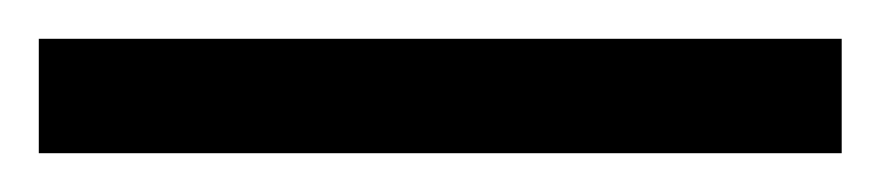

<svg xmlns="http://www.w3.org/2000/svg" viewBox="-25 63 454 99"><path d="M-5 142H409V83H-5Z"/></svg>

Font: Noto Serif Bengali Condensed Black
Style: Regular
Weight: 900
Width: 3
Designer: Juan Bruce, Universal Thirst, Indian Type Foundry and the Monotype Design Team.
Foundry: Monotype Imaging Inc.
Version: Version 2.003